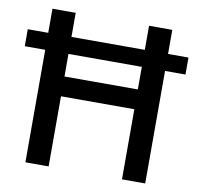

<svg xmlns="http://www.w3.org/2000/svg" viewBox="-79 -797 907 879"><g transform="rotate(10 374.0 -357.0)"><path d="M95 0H203V-326H544V0H652V-523H747V-602H652V-714H544V-602H203V-714H95V-602H0V-523H95ZM203 -418V-523H544V-418Z"/></g></svg>

Font: Noto Sans Gunjala Gondi Medium
Style: Regular
Weight: 500
Designer: Ek Type
Foundry: Ek Type
Version: Version 1.004